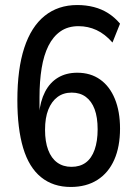

<svg xmlns="http://www.w3.org/2000/svg" viewBox="-20 -734 538 763"><path d="M261 9Q191 9 143 -30Q95 -69 72 -146Q49 -223 49 -336Q49 -460 76.5 -544Q104 -628 157.5 -671Q211 -714 287 -714Q322 -714 353 -706Q384 -698 410 -681.5Q436 -665 457 -640L427 -565Q397 -599 363.5 -614.5Q330 -630 292 -630Q250 -630 220.5 -609.5Q191 -589 172.5 -552Q154 -515 145.5 -463Q137 -411 137 -348V-280H135Q140 -332 159 -369Q178 -406 210.5 -425.5Q243 -445 287 -445Q340 -445 378 -418Q416 -391 436.5 -341Q457 -291 457 -223Q457 -151 434 -99Q411 -47 367 -19Q323 9 261 9ZM264 -71Q298 -71 321 -88Q344 -105 356 -139Q368 -173 368 -220Q368 -268 356 -300Q344 -332 321 -349Q298 -366 265 -366Q232 -366 208.5 -348.5Q185 -331 172 -298.5Q159 -266 159 -218Q159 -171 171.5 -138Q184 -105 207.5 -88Q231 -71 264 -71Z"/></svg>

Font: Nunito Sans 10pt Condensed SemiBold
Style: Regular
Weight: 600
Width: 3
Designer: Vernon Adams
Foundry: Vernon Adams
Version: Version 3.101;gftools[0.9.27]